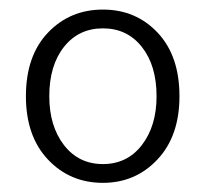

<svg xmlns="http://www.w3.org/2000/svg" viewBox="-20 -828 439 409"><path d="M199.2 -438.5Q128.9 -438.5 82 -488.3Q35.2 -538.1 35.2 -623Q35.2 -709 82 -758.3Q128.9 -807.6 199.2 -807.6Q269.5 -807.6 315.9 -758.3Q362.3 -709 362.3 -623Q362.3 -538.1 315.4 -488.3Q268.6 -438.5 199.2 -438.5ZM313.5 -623Q313.5 -688.5 282.2 -728Q251 -767.6 199.2 -767.6Q147.5 -767.6 116.2 -728Q85 -688.5 85 -623Q85 -559.6 116.2 -519Q147.5 -478.5 199.2 -478.5Q251 -478.5 282.2 -519Q313.5 -559.6 313.5 -623Z"/></svg>

Font: Gen Shin Gothic Light
Style: Regular
Weight: 200
Designer: [Source Han Sans]
Ryoko NISHIZUKA  (kana & ideographs); Paul D. Hunt (Latin, Greek & Cyrillic); Wenlong ZHANG  (bopomofo
Version: Version 1.002.20150607